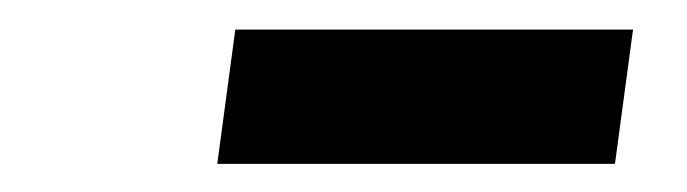

<svg xmlns="http://www.w3.org/2000/svg" viewBox="-20 -746 476 133"><path d="M143 -725.5H418.5L406 -632.5H130.5Z"/></svg>

Font: Merriweather 60pt ExtraBold
Style: Italic
Weight: 800
Italic angle: -7.8°
Version: Version 2.101